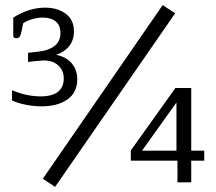

<svg xmlns="http://www.w3.org/2000/svg" viewBox="-20 -715 848 753"><path d="M148 -14 618 -695 667 -663 196 18ZM27 -321V-361Q85 -337 139 -337Q230 -337 230 -408Q230 -439 208.5 -458.5Q187 -478 151 -478Q150 -478 115 -475L90 -472V-508L134 -513Q171 -517 194 -535Q217 -553 217 -585Q217 -616 198.5 -631Q180 -646 148 -646Q107 -646 71 -624L64 -590Q61 -576 56.5 -570.5Q52 -565 44 -565Q32 -565 32 -576V-646Q94 -685 157 -685Q205 -685 237.5 -661.5Q270 -638 270 -591Q270 -558 251.5 -534.5Q233 -511 200 -500Q240 -492 261.5 -466.5Q283 -441 283 -404Q283 -352 244.5 -325Q206 -298 143 -298Q111 -298 79.5 -304.5Q48 -311 27 -321ZM676 -85H493V-125L668 -370H730V-124H781V-85H730V0H676ZM672 -124V-313L537 -124Z"/></svg>

Font: Maitree
Style: Regular
Weight: 400
Designer: CadsonDemak Team
Foundry: CadsonDemak
Version: Version 1.001